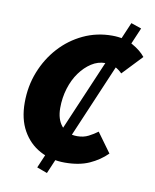

<svg xmlns="http://www.w3.org/2000/svg" viewBox="-75 -627 603 749"><g transform="rotate(10 227.0 -252.5)"><path d="M162 64 121 49 385 -569 426 -555ZM223 12Q168 12 124 -12Q80 -36 54.5 -81.5Q29 -127 29 -192Q29 -257 51.5 -314Q74 -371 113.5 -414.5Q153 -458 206 -483Q259 -508 320 -508Q368 -508 402 -489Q436 -470 454 -447L380 -369Q366 -383 350.5 -390.5Q335 -398 312 -398Q283 -398 257.5 -381.5Q232 -365 212 -337.5Q192 -310 180.5 -273Q169 -236 169 -195Q169 -150 191 -124Q213 -98 253 -98Q278 -98 297.5 -108Q317 -118 333 -130L389 -53Q360 -24 320 -6Q280 12 223 12Z"/></g></svg>

Font: Source Sans 3 ExtraLight
Style: Bold Italic
Weight: 700
Italic angle: -11°
Version: Version 3.052;hotconv 1.1.0;makeotfexe 2.6.0